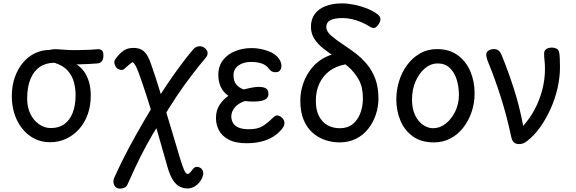

<svg xmlns="http://www.w3.org/2000/svg" viewBox="-20 -835 3412 1138"><path d="M276 8Q225 8 183.5 -13.5Q142 -35 112 -72.5Q82 -110 66 -159Q50 -208 50 -264Q50 -327 68 -377.5Q86 -428 117 -464.5Q148 -501 188.5 -520Q229 -539 274 -539Q291 -544 311.5 -543.5Q332 -543 359 -540.5Q386 -538 420 -538Q438 -538 462.5 -538.5Q487 -539 512 -540Q537 -541 555 -543Q574 -545 583.5 -536.5Q593 -528 593 -507Q593 -483 583.5 -472Q574 -461 557 -459Q547 -458 512 -456Q477 -454 433 -453Q459 -438 478 -411.5Q497 -385 507.5 -349Q518 -313 518 -269Q518 -208 500 -157.5Q482 -107 449 -70Q416 -33 372 -12.5Q328 8 276 8ZM282 -76Q329 -76 361.5 -99.5Q394 -123 411 -167Q428 -211 428 -272Q428 -309 418.5 -346.5Q409 -384 382.5 -415Q356 -446 303 -463Q252 -463 216 -438.5Q180 -414 160.5 -366.5Q141 -319 141 -250Q141 -198 160.5 -159Q180 -120 212 -98Q244 -76 282 -76Z M1093 282Q1068 282 1046 271.5Q1024 261 1005.5 233Q987 205 972 152Q953 86 932.5 13.5Q912 -59 890.5 -131.5Q869 -204 847 -272Q825 -340 804 -398Q794 -426 785 -443Q776 -460 766 -467Q759 -463 744 -450.5Q729 -438 717 -427Q707 -418 692.5 -421.5Q678 -425 670 -434Q662 -443 658.5 -458Q655 -473 665 -486Q687 -517 711 -534Q735 -551 771 -551Q802 -551 821.5 -539Q841 -527 853.5 -505Q866 -483 876 -453Q887 -422 902 -376.5Q917 -331 933 -277.5Q949 -224 965.5 -169Q982 -114 997.5 -62.5Q1013 -11 1025.5 31Q1038 73 1046 100Q1061 149 1071 172Q1081 195 1093 197Q1100 195 1107.5 187Q1115 179 1126 164Q1131 159 1136 156.5Q1141 154 1148 154Q1157 154 1165.5 158.5Q1174 163 1179.5 172Q1185 181 1185 195Q1185 200 1181 211.5Q1177 223 1171 233Q1155 258 1134 270Q1113 282 1093 282ZM692 283Q674 283 664.5 273Q655 263 653 248Q651 233 657 219Q676 176 708.5 110.5Q741 45 785 -33.5Q829 -112 879 -195L899 -221Q933 -280 973.5 -339.5Q1014 -399 1053.5 -452Q1093 -505 1125 -542Q1133 -552 1143.5 -556.5Q1154 -561 1165 -561Q1176 -561 1186.5 -555Q1197 -549 1204 -539.5Q1211 -530 1210.5 -517.5Q1210 -505 1198 -491Q1163 -450 1117 -390Q1071 -330 1024 -260Q977 -190 938 -120L925 -105Q882 -37 846.5 29Q811 95 783.5 153.5Q756 212 735 260Q729 273 716 278Q703 283 692 283Z M1443 14Q1375 14 1334.5 -8Q1294 -30 1277 -64Q1260 -98 1260 -135Q1260 -182 1282.5 -215Q1305 -248 1334 -267Q1304 -287 1289 -319Q1274 -351 1274 -390Q1274 -443 1301.5 -478.5Q1329 -514 1374 -532Q1419 -550 1471 -550Q1521 -550 1569 -532.5Q1617 -515 1637 -481Q1640 -477 1644 -466.5Q1648 -456 1648 -445Q1648 -431 1640.5 -419Q1633 -407 1613 -407Q1601 -407 1592.5 -411Q1584 -415 1577 -424Q1558 -450 1530.5 -459Q1503 -468 1468 -468Q1423 -468 1393.5 -447Q1364 -426 1364 -389Q1364 -352 1382 -332.5Q1400 -313 1424 -305Q1443 -310 1469 -315Q1495 -320 1512 -320Q1542 -320 1556.5 -311Q1571 -302 1571 -277Q1571 -261 1559.5 -251Q1548 -241 1528 -237Q1508 -233 1483.5 -233Q1459 -233 1432 -236Q1409 -229 1390.5 -215.5Q1372 -202 1361.5 -183.5Q1351 -165 1351 -144Q1351 -124 1361 -106.5Q1371 -89 1394 -79Q1417 -69 1455 -69Q1505 -69 1534 -86Q1563 -103 1593 -133Q1602 -142 1608.5 -146.5Q1615 -151 1622 -151Q1636 -151 1651 -137.5Q1666 -124 1666 -105Q1666 -86 1644 -62Q1607 -22 1556 -4Q1505 14 1443 14Z M1992 9Q1949 9 1907.5 -5Q1866 -19 1832.5 -48.5Q1799 -78 1779.5 -125Q1760 -172 1760 -239Q1760 -292 1778 -342.5Q1796 -393 1829.5 -433.5Q1863 -474 1911 -497.5Q1959 -521 2019 -521Q2031 -521 2037 -511.5Q2043 -502 2043 -488Q2043 -476 2039 -465.5Q2035 -455 2025 -453Q1971 -443 1932.5 -414Q1894 -385 1873 -340Q1852 -295 1852 -237Q1852 -183 1870.5 -147Q1889 -111 1921 -93Q1953 -75 1994 -75Q2040 -75 2070 -99Q2100 -123 2115.5 -163.5Q2131 -204 2131 -253Q2131 -318 2106.5 -362.5Q2082 -407 2043.5 -440Q2005 -473 1961 -501Q1926 -524 1894 -549.5Q1862 -575 1842.5 -606Q1823 -637 1823 -676Q1823 -722 1846.5 -753Q1870 -784 1911.5 -799.5Q1953 -815 2007 -815Q2039 -815 2077 -807.5Q2115 -800 2152 -786Q2189 -772 2217 -751Q2225 -745 2230 -737.5Q2235 -730 2235 -721Q2235 -712 2229 -699.5Q2223 -687 2213.5 -678Q2204 -669 2195 -669Q2191 -669 2185.5 -670.5Q2180 -672 2175 -675Q2151 -691 2123 -703Q2095 -715 2066.5 -721.5Q2038 -728 2012 -728Q1963 -728 1938.5 -715.5Q1914 -703 1914 -674Q1914 -649 1942.5 -624Q1971 -599 2017 -569Q2052 -546 2088.5 -518Q2125 -490 2155.5 -453.5Q2186 -417 2204.5 -367.5Q2223 -318 2223 -251Q2223 -202 2207.5 -155.5Q2192 -109 2162.5 -71.5Q2133 -34 2090 -12.5Q2047 9 1992 9Z M2329 -246Q2329 -300 2345 -353Q2361 -406 2392.5 -449Q2424 -492 2469 -518Q2514 -544 2571 -544Q2643 -544 2692.5 -508Q2742 -472 2767.5 -412.5Q2793 -353 2793 -282Q2793 -223 2775 -170.5Q2757 -118 2725 -77.5Q2693 -37 2649 -14Q2605 9 2552 9Q2476 9 2426.5 -27Q2377 -63 2353 -121Q2329 -179 2329 -246ZM2422 -245Q2422 -191 2440 -153Q2458 -115 2487 -95Q2516 -75 2547 -75Q2587 -75 2621.5 -102Q2656 -129 2678 -174Q2700 -219 2700 -272Q2700 -322 2686.5 -364.5Q2673 -407 2645 -433Q2617 -459 2575 -459Q2533 -459 2498.5 -430Q2464 -401 2443 -352.5Q2422 -304 2422 -245Z M3057 19Q3036 19 3025.5 8.5Q3015 -2 3010 -24Q2985 -143 2949.5 -255.5Q2914 -368 2874 -465Q2867 -482 2864.5 -493Q2862 -504 2862 -509Q2862 -523 2869.5 -530.5Q2877 -538 2887.5 -541Q2898 -544 2907 -544Q2924 -544 2935 -535.5Q2946 -527 2953 -509Q2992 -414 3026 -308Q3060 -202 3081 -89Q3120 -132 3149 -186.5Q3178 -241 3194 -302.5Q3210 -364 3210 -425Q3210 -457 3207.5 -476Q3205 -495 3205 -516Q3205 -531 3212 -539Q3219 -547 3230 -550Q3241 -553 3252 -553Q3264 -553 3277 -547.5Q3290 -542 3294 -526Q3297 -513 3298 -486Q3299 -459 3299 -436Q3299 -376 3284.5 -312.5Q3270 -249 3243.5 -190Q3217 -131 3181.5 -81Q3146 -31 3103 2Q3090 12 3079 15.5Q3068 19 3057 19Z"/></svg>

Font: Playpen Sans
Style: Regular
Weight: 400
Designer: Laura Meseguer, Veronika Burian, José Scaglione, Kostas Bartsokas, Vera Evstafieva, Tom Grace, Yorlmar Campos
Foundry: TypeTogether
Version: Version 2.000